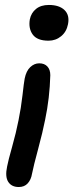

<svg xmlns="http://www.w3.org/2000/svg" viewBox="-20 -523 323 779"><path d="M176.8 -357.9Q130.9 -357.9 112.8 -382.8Q94.7 -407.7 101.1 -444.8Q106.4 -470.7 126.2 -486.8Q146 -502.9 178.2 -502.9Q220.2 -502.9 241.7 -482.2Q263.2 -461.4 255.9 -424.8Q250 -394 228 -376Q206.1 -357.9 176.8 -357.9ZM56.2 235.8Q26.9 235.8 13.4 214.8Q0 193.8 8.8 152.8Q13.2 128.9 29.3 72Q45.4 15.1 55.2 -35.2Q65.4 -85 71.3 -137Q77.1 -189 80.1 -204.1Q86.4 -235.4 102.8 -250.7Q119.1 -266.1 139.2 -266.1Q160.2 -266.1 172.1 -253.4Q184.1 -240.7 184.1 -217.8Q181.6 -125 163.1 -37.1Q153.3 12.7 134.8 81.3Q116.2 149.9 109.9 182.1Q106 206.1 92.5 220.9Q79.1 235.8 56.2 235.8Z"/></svg>

Font: Shantell Sans Irregular
Style: Italic
Weight: 500
Italic angle: -11.31°
Designer: Stephen Nixon, Anya Danilova, Shantell Martin
Foundry: Arrow Type
Version: Version 1.006;[9816181b4]